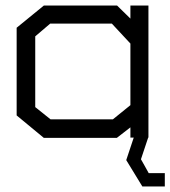

<svg xmlns="http://www.w3.org/2000/svg" viewBox="-20 -497 614 692"><path d="M574 127V175H493L435 80L462 -1H450V-38L401 0H138L40 -81V-397L138 -477H402L450 -430V-477H515V-1H514L488 77L501 100L516 127ZM450 -340 383 -412H161L107 -366V-111L162 -67H387L450 -118Z"/></svg>

Font: Turret Road Medium
Style: Regular
Weight: 500
Designer: Noponies
Foundry: Noponies
Version: Version 1.001; ttfautohint (v1.8)